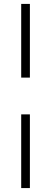

<svg xmlns="http://www.w3.org/2000/svg" viewBox="-20 -726 260 977"><path d="M87.9 -144H132.1V231H87.9ZM87.9 -331.1V-706.1H132.1V-331.1Z"/></svg>

Font: Linden Hill
Style: Regular
Weight: 400
Version: Version 1.202